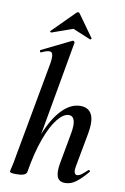

<svg xmlns="http://www.w3.org/2000/svg" viewBox="-97 -932 648 997"><g transform="rotate(10 227.5 -433.5)"><path d="M60 8Q41 8 34 5.5Q27 3 27 0Q27 -4 32.5 -26Q38 -48 42 -74L136 -589Q144 -637 131.5 -647Q119 -657 78 -637Q74 -636 72 -642Q70 -648 74 -649L229 -725Q234 -727 238 -723Q242 -719 241 -717L116 -12Q111 8 60 8ZM319 9Q286 9 276.5 -16Q267 -41 276 -89L305 -248Q314 -296 306.5 -319Q299 -342 278 -342Q250 -342 219 -304Q188 -266 161 -192.5Q134 -119 116 -12L98 -13Q118 -132 152.5 -218.5Q187 -305 232.5 -352Q278 -399 329 -399Q371 -399 388 -367Q405 -335 393 -267L360 -89Q355 -61 359.5 -51.5Q364 -42 373 -42Q384 -42 397 -52Q410 -62 426 -77Q429 -81 433.5 -77Q438 -73 434 -69Q403 -32 376 -11.5Q349 9 319 9ZM113 -748Q111 -747 107.5 -750.5Q104 -754 107 -755L223 -871Q227 -876 232.5 -876Q238 -876 241 -871L324 -755Q326 -754 323 -750.5Q320 -747 317 -748L223 -787Z"/></g></svg>

Font: Cormorant Light
Style: Bold Italic
Weight: 700
Italic angle: -10°
Version: Version 4.000